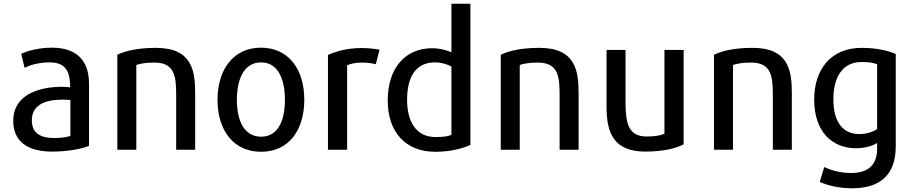

<svg xmlns="http://www.w3.org/2000/svg" viewBox="-20 -800 4901 1031"><path d="M458 -17C420 -1 346 14 261 14C129 14 51 -39 51 -152C51 -278 166 -332 308 -334C327 -334 346 -332 357 -331C356 -413 336 -465 246 -465C186 -465 141 -450 112 -436L94 -511C125 -526 186 -544 259 -544C387 -544 458 -479 458 -351ZM358 -70V-263C345 -264 329 -265 312 -265C226 -264 151 -239 151 -154C151 -85 197 -59 270 -59C308 -59 336 -63 358 -70Z M1028 4H926V-281C926 -385 922 -464 809 -464C761 -464 732 -458 712 -451V4H610V-506C655 -528 724 -543 817 -543C1012 -543 1028 -420 1028 -298Z M1614 -264C1614 -100 1530 15 1382 15C1234 15 1148 -100 1148 -264C1148 -429 1235 -544 1381 -544C1529 -544 1614 -429 1614 -264ZM1510 -264C1510 -373 1474 -465 1382 -465C1289 -465 1252 -373 1252 -264C1252 -154 1290 -66 1382 -66C1474 -66 1510 -154 1510 -264Z M2018 -533 1998 -455C1972 -462 1950 -464 1918 -464C1883 -463 1857 -456 1844 -449V4H1741V-505C1782 -523 1842 -542 1920 -542C1951 -542 1989 -539 2018 -533Z M2506 -22C2468 -4 2403 15 2317 15C2158 15 2062 -91 2062 -260C2062 -432 2154 -541 2300 -541C2343 -541 2380 -530 2404 -519V-780H2506ZM2404 -76V-443C2384 -453 2353 -465 2316 -465C2204 -465 2166 -375 2166 -264C2166 -142 2218 -64 2319 -64C2361 -64 2387 -68 2404 -76Z M3087 4H2985V-281C2985 -385 2981 -464 2868 -464C2820 -464 2791 -458 2771 -451V4H2669V-506C2714 -528 2783 -543 2876 -543C3071 -543 3087 -420 3087 -298Z M3651 -25C3612 -4 3542 14 3446 14C3278 14 3237 -83 3237 -225V-532H3339V-252C3339 -136 3355 -67 3453 -67C3496 -67 3530 -73 3548 -82V-532H3651Z M4232 4H4130V-281C4130 -385 4126 -464 4013 -464C3965 -464 3936 -458 3916 -451V4H3814V-506C3859 -528 3928 -543 4021 -543C4216 -543 4232 -420 4232 -298Z M4790 -14C4790 138 4707 211 4556 211C4485 211 4425 196 4382 177L4406 97C4441 114 4493 129 4549 129C4644 129 4690 84 4690 -2V-32C4673 -21 4633 -4 4577 -4C4446 -4 4352 -95 4352 -265C4352 -429 4443 -543 4607 -543C4690 -543 4751 -527 4790 -510ZM4690 -107V-455C4671 -463 4646 -467 4606 -467C4506 -467 4455 -388 4455 -267C4455 -141 4509 -80 4594 -80C4634 -80 4668 -92 4690 -107Z"/></svg>

Font: Repo Medium
Style: Regular
Weight: 500
Designer: Stefan Peev
Foundry: Context Ltd
Version: Version 1.502